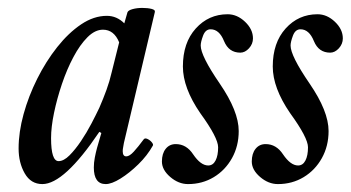

<svg xmlns="http://www.w3.org/2000/svg" viewBox="-20 -452 886 485"><path d="M87 13Q58 13 42.5 -14Q27 -41 27 -77Q27 -118 39.5 -163.5Q52 -209 74 -253Q96 -297 124.5 -333Q153 -369 185 -390.5Q217 -412 250 -412Q275 -412 294 -393L302 -421Q304 -426 315 -429Q326 -432 339.5 -432Q353 -432 363 -429.5Q373 -427 371 -421L293 -91Q292 -84 291 -79.5Q290 -75 290 -70Q290 -57 299 -57Q307 -57 318 -69Q329 -81 343 -100Q346 -104 352.5 -101Q359 -98 363.5 -92.5Q368 -87 366 -84Q352 -59 329.5 -37Q307 -15 284.5 -1Q262 13 247 13Q217 13 217 -29Q217 -41 219.5 -54Q222 -67 225 -78L236 -116L231 -119Q142 13 87 13ZM128 -45Q141 -45 155.5 -59.5Q170 -74 184.5 -95.5Q199 -117 211 -140Q223 -163 231 -180Q241 -203 249 -225Q257 -247 262 -269L281 -345Q268 -377 240 -377Q220 -377 201 -358Q182 -339 165.5 -308Q149 -277 136.5 -240Q124 -203 116.5 -167Q109 -131 109 -103Q109 -45 128 -45Z M455 13Q431 13 410 -5Q389 -23 389 -44Q389 -64 398.5 -76Q408 -88 424 -88Q451 -88 468 -62Q487 -34 506 -34Q518 -34 524.5 -46.5Q531 -59 531 -80Q531 -104 486 -166Q442 -230 442 -284Q442 -344 474.5 -380Q507 -416 555 -416Q579 -416 599 -397Q619 -378 619 -355Q619 -341 609 -330Q599 -319 587 -319Q558 -319 546 -348Q534 -378 512 -378Q499 -378 493 -362Q487 -346 487 -337Q487 -311 535 -241Q583 -171 583 -121Q583 -83 566 -52.5Q549 -22 520 -4.5Q491 13 455 13Z M682 13Q658 13 637 -5Q616 -23 616 -44Q616 -64 625.5 -76Q635 -88 651 -88Q678 -88 695 -62Q714 -34 733 -34Q745 -34 751.5 -46.5Q758 -59 758 -80Q758 -104 713 -166Q669 -230 669 -284Q669 -344 701.5 -380Q734 -416 782 -416Q806 -416 826 -397Q846 -378 846 -355Q846 -341 836 -330Q826 -319 814 -319Q785 -319 773 -348Q761 -378 739 -378Q726 -378 720 -362Q714 -346 714 -337Q714 -311 762 -241Q810 -171 810 -121Q810 -83 793 -52.5Q776 -22 747 -4.5Q718 13 682 13Z"/></svg>

Font: Junicode Two Beta Condensed Medium
Style: Italic
Weight: 500
Width: 3
Italic angle: -9°
Version: Version 1.053; ttfautohint (v1.8.4)